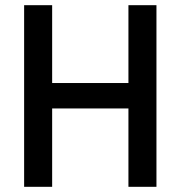

<svg xmlns="http://www.w3.org/2000/svg" viewBox="-20 -720 696 740"><path d="M73 0H181V-302H475V0H583V-700H475V-400H181V-700H73Z"/></svg>

Font: Meta Space Medium
Style: Regular
Weight: 500
Designer: Meta Pool / Florian Karsten
Foundry: Meta Pool / Florian Karsten
Version: Version 2.000;Glyphs 3.1.1 (3137)